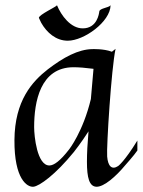

<svg xmlns="http://www.w3.org/2000/svg" viewBox="-20 -700 543 731"><path d="M503 -165C454 -85 430 -68 430 -68C406 -52 391 -67 388 -104C385 -140 404 -441 420 -514L406 -503C375 -515 331 -513 331 -513C278 -512 222 -482 162 -436C103 -390 36 -317 35 -167C34 -17 84 13 107 11C130 9 192 -36 261 -121C261 -121 289 -156 317 -200C313 -154 311 -116 311 -84C311 -23 320 10 347 11C376 12 422 -29 456 -70C456 -70 491 -109 503 -127ZM326 -323C296 -198 243 -131 243 -131C209 -87 185 -70 168 -70C121 -70 110 -182 110 -216C110 -312 133 -444 260 -444C280 -444 305 -442 336 -438ZM401 -680C394 -670 359 -669 358 -656C357 -648 350 -592 295 -592C249 -592 213 -641 197 -680C196 -675 128 -644 128 -632C128 -631 136 -616 137 -613C158 -576 193 -545 238 -545C300 -545 400 -617 401 -680Z"/></svg>

Font: Quintessential
Style: Regular
Weight: 400
Designer: Astigmatic (AOETI)
Foundry: Astigmatic (AOETI)
Version: Version 1.000